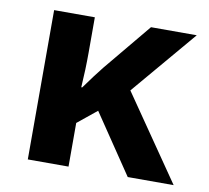

<svg xmlns="http://www.w3.org/2000/svg" viewBox="-66 -619 752 692"><g transform="rotate(10 310.0 -273.0)"><path d="M78.1 -546.4H227.1V-417Q227.1 -355.5 222.7 -289.6H226.1Q263.7 -341.8 288.1 -372.1L432.6 -546.4H600.1L398.9 -309.1L611.8 0H443.8L297.4 -216.8L227.1 -159.7V0H78.1Z"/></g></svg>

Font: Viking Open Sans
Style: Bold
Weight: 700
Foundry: Ascender Corporation
Version: Version 2.001